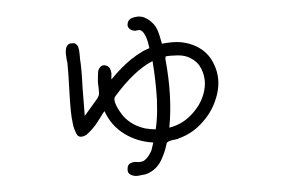

<svg xmlns="http://www.w3.org/2000/svg" viewBox="-46 -628 1093 739"><g transform="rotate(-5 500.0 -258.5)"><path d="M787.1 -356.4Q808.6 -300.8 789.1 -240.7Q769.5 -180.7 724.6 -138.7Q683.6 -98.6 628.9 -84Q624 -81.1 610.8 -80.1Q597.7 -79.1 588.9 -76.2Q581.1 -73.2 579.1 -68.4Q571.3 -41 559.6 -19.5Q547.9 5.9 529.8 21.5Q511.7 37.1 488.3 43Q476.6 43.9 460.9 45.9Q445.3 47.9 431.6 40Q418 32.2 420.9 15.6Q421.9 0 434.6 -4.9Q447.3 -9.8 460.9 -6.8Q473.6 -4.9 484.4 -8.8Q496.1 -14.6 506.3 -27.8Q516.6 -41 519.5 -49.8Q522.5 -57.6 528.3 -76.2Q466.8 -85 419.4 -120.1Q372.1 -155.3 351.6 -212.9Q345.7 -207 336.9 -194.3Q325.2 -178.7 317.4 -168.9Q309.6 -159.2 297.9 -147.9Q286.1 -136.7 275.4 -128.9Q260.7 -121.1 251 -123Q241.2 -124 236.3 -135.7Q231.4 -148.4 229 -158.2Q226.6 -168 225.6 -179.7Q220.7 -213.9 223.6 -296.9Q226.6 -379.9 225.6 -415H224.6Q224.6 -418 223.6 -429.2Q222.7 -440.4 222.7 -447.3Q222.7 -454.1 224.6 -462.9Q226.6 -472.7 232.4 -478.5Q238.3 -484.4 247.1 -484.4V-483.4Q256.8 -485.4 263.2 -481Q269.5 -476.6 272.5 -467.8Q274.4 -459 274.9 -453.6Q275.4 -448.2 275.4 -435.5V-421.9Q278.3 -384.8 275.4 -309.6Q274.4 -239.3 274.4 -201.2Q284.2 -211.9 328.1 -263.7Q335.9 -274.4 336.9 -283.2Q336.9 -292 336.9 -305.7Q335 -324.2 337.9 -344.7Q338.9 -357.4 340.8 -367.2Q342.8 -377 351.6 -384.8Q361.3 -392.6 374 -386.7Q382.8 -382.8 386.7 -375Q389.6 -367.2 390.6 -360.8Q391.6 -354.5 389.6 -342.8Q388.7 -335.9 388.7 -332Q430.7 -375 470.7 -402.3Q494.1 -418 518.6 -429.7Q532.2 -435.5 544.9 -439.5Q543 -453.1 541 -464.8Q534.2 -495.1 523.4 -505.9Q517.6 -511.7 513.2 -512.2Q508.8 -512.7 502.9 -511.7Q496.1 -509.8 492.2 -511.7Q480.5 -513.7 473.6 -522Q466.8 -530.3 469.7 -540Q472.7 -560.5 501 -563.5Q523.4 -567.4 543 -554.7Q562.5 -542 575.2 -521.5Q585 -503.9 590.8 -470.7Q592.8 -462.9 594.7 -452.1Q610.4 -454.1 623 -454.1Q678.7 -457 724.1 -431.2Q769.5 -405.3 787.1 -356.4ZM502.9 -132.8Q522.5 -127.9 542 -126Q545.9 -142.6 548.8 -160.2Q554.7 -197.3 556.6 -239.3Q558.6 -313.5 552.7 -388.7Q481.4 -360.4 398.4 -266.6Q388.7 -255.9 398.4 -231.4Q408.2 -207 422.9 -186.5Q452.1 -148.4 502.9 -132.8ZM746.1 -286.1Q748 -316.4 736.8 -343.8Q725.6 -371.1 700.2 -386.7Q679.7 -400.4 650.4 -402.3Q619.1 -404.3 604.5 -402.3Q603.5 -401.4 603.5 -400.4Q603.5 -398.4 603.5 -393.6H602.5Q617.2 -248 594.7 -127.9Q652.3 -136.7 695.3 -181.6Q740.2 -227.5 746.1 -286.1Z"/></g></svg>

Font: irohamaru Light
Style: Regular
Weight: 200
Designer: [Source Han Sans]
Ryoko NISHIZUKA  (kana & ideographs); Paul D. Hunt (Latin, Greek & Cyrillic); Wenlong ZHANG  (bopomofo
Version: Version 1.01